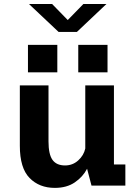

<svg xmlns="http://www.w3.org/2000/svg" viewBox="-20 -926 690 958"><path d="M253.5 11.5Q176 11.5 127.5 -38Q79 -87.5 79 -198.5V-500H222V-221Q222 -156 242 -128.2Q262 -100.5 304.5 -100.5Q342.5 -100.5 370.2 -125.5Q398 -150.5 405.5 -185V-500H548.5V-105.5H605.5V0H436.5L414.5 -84Q393.5 -43.5 353.2 -16Q313 11.5 253.5 11.5ZM119.5 -702H266V-565H119.5ZM370.5 -702H516.5V-565H370.5ZM124.5 -906H240L318 -826L396 -906H511L363.5 -766.5H272.5Z"/></svg>

Font: Trispace SemiBold
Style: Regular
Weight: 600
Designer: Tyler Finck
Foundry: Etcetera Type Company
Version: Version 1.210; ttfautohint (v1.8.3)